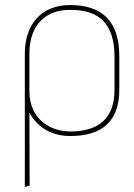

<svg xmlns="http://www.w3.org/2000/svg" viewBox="-20 -527 530 758"><path d="M432 -172C432 -32 334 -8 258 -8C176 -8 96 -58 96 -168V-314C96 -438 169 -488 255 -488C321 -488 432 -476 432 -304ZM97 206 96 -82C132 -19 188 10 258 10C381 10 451 -47 451 -172V-304C451 -437 390 -507 256 -507C145 -507 78 -433 78 -315V211Z"/></svg>

Font: Advent Pro
Style: Thin
Weight: 100
Designer: Andreas Kalpakidis
Foundry: Andreas Kalpakidis
Version: Version 2.002 2007